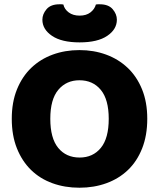

<svg xmlns="http://www.w3.org/2000/svg" viewBox="-20 -859 743 897"><path d="M668 -304Q668 -226 644 -165.5Q620 -105 577.5 -64.5Q535 -24 477 -3Q419 18 351 18Q283 18 225 -3Q167 -24 125 -65Q83 -106 59 -166Q35 -226 35 -304Q35 -382 59.5 -442Q84 -502 126.5 -542.5Q169 -583 226.5 -604Q284 -625 351 -625Q418 -625 475.5 -604Q533 -583 576 -542.5Q619 -502 643.5 -442Q668 -382 668 -304ZM488 -304Q488 -394 451 -439Q414 -484 351 -484Q290 -484 252.5 -439.5Q215 -395 215 -304Q215 -213 252 -168Q289 -123 352 -123Q414 -123 451 -168Q488 -213 488 -304ZM352 -786Q383 -786 402.5 -801Q422 -816 428 -838Q433 -839 437 -839Q441 -839 446 -839Q487 -839 506.5 -816Q526 -793 526 -767Q526 -722 481 -691.5Q436 -661 352 -661Q268 -661 223 -691.5Q178 -722 178 -767Q178 -793 197.5 -816Q217 -839 258 -839Q263 -839 267 -839Q271 -839 276 -838Q281 -816 301 -801Q321 -786 352 -786Z"/></svg>

Font: Baloo Paaji 2 ExtraBold
Style: Regular
Weight: 800
Designer: Shuchita Grover, Noopur Datye and Ek Type
Foundry: Ek Type
Version: Version 1.640;hotconv 1.0.111;makeotfexe 2.5.65597; ttfautoh